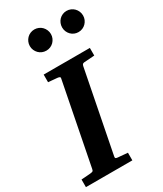

<svg xmlns="http://www.w3.org/2000/svg" viewBox="-240 -1002 922 1086"><g transform="rotate(-30 221.0 -459.0)"><path d="M329.1 -616.2Q321.3 -615.2 318.4 -611.1Q315.4 -606.9 314 -600.1L210 -69.8Q208.5 -61.5 211.9 -58.8Q215.3 -56.2 225.1 -55.2Q234.4 -54.7 244.6 -53.7Q253.4 -52.7 264.6 -51.8Q275.9 -50.8 288.1 -49.8V0H-15.1V-49.8Q-3.9 -50.8 6.6 -51.3Q17.1 -51.8 25.4 -52.7Q35.2 -53.7 43.9 -54.2Q55.2 -55.2 60.3 -57.9Q65.4 -60.5 66.9 -70.8L170.9 -601.1Q173.3 -609.9 168 -612.5Q162.6 -615.2 152.8 -616.2Q144 -616.7 134.8 -617.7Q126.5 -618.7 116.2 -619.4Q106 -620.1 96.2 -621.1V-670.9H397.9V-621.1ZM246.6 -849.1Q246.6 -835 241.2 -822.5Q235.8 -810.1 226.6 -800.5Q217.3 -791 204.6 -785.6Q191.9 -780.3 177.7 -780.3Q163.6 -780.3 150.9 -785.6Q138.2 -791 128.9 -800.5Q119.6 -810.1 114.3 -822.5Q108.9 -835 108.9 -849.1Q108.9 -863.3 114.3 -876Q119.6 -888.7 128.9 -898.2Q138.2 -907.7 150.9 -913.1Q163.6 -918.5 177.7 -918.5Q191.9 -918.5 204.6 -913.1Q217.3 -907.7 226.6 -898.2Q235.8 -888.7 241.2 -876Q246.6 -863.3 246.6 -849.1ZM456.5 -849.1Q456.5 -835 451.2 -822.5Q445.8 -810.1 436.5 -800.5Q427.2 -791 414.6 -785.6Q401.9 -780.3 387.7 -780.3Q373.5 -780.3 361.1 -785.6Q348.6 -791 339.4 -800.5Q330.1 -810.1 325 -822.5Q319.8 -835 319.8 -849.1Q319.8 -863.3 325 -876Q330.1 -888.7 339.4 -898.2Q348.6 -907.7 361.1 -913.1Q373.5 -918.5 387.7 -918.5Q401.9 -918.5 414.6 -913.1Q427.2 -907.7 436.5 -898.2Q445.8 -888.7 451.2 -876Q456.5 -863.3 456.5 -849.1Z"/></g></svg>

Font: Charis SIL CyrE
Style: Bold Italic
Weight: 700
Italic angle: -11°
Foundry: SIL International
Version: Version 5.000